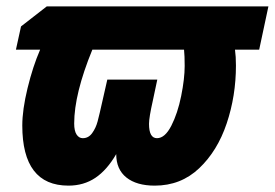

<svg xmlns="http://www.w3.org/2000/svg" viewBox="-20 -573 863 603"><path d="M50 -179Q50 -228 66.5 -296Q83 -364 106 -417H30L46 -490L127 -553H823L794 -417H718Q721 -396 721 -367Q721 -272 692 -185.5Q663 -99 605.5 -44.5Q548 10 466 10Q409 10 377 -15.5Q345 -41 345 -89Q316 -39 279.5 -14.5Q243 10 195 10Q50 10 50 -179ZM302 -257 317 -323H474L460 -257Q448 -204 448 -184Q448 -139 473 -139Q498 -139 518 -178Q538 -217 549 -271.5Q560 -326 560 -366Q560 -398 558 -417H270Q213 -278 213 -185Q213 -162 220.5 -150.5Q228 -139 240 -139Q258 -139 269.5 -155Q281 -171 286.5 -191.5Q292 -212 302 -257Z"/></svg>

Font: Noto Sans UI CondBlack
Style: Italic
Weight: 900
Width: 3
Italic angle: -12°
Designer: Monotype Design Team
Foundry: Monotype Imaging Inc.
Version: Version 1.001